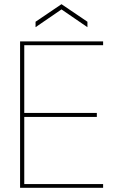

<svg xmlns="http://www.w3.org/2000/svg" viewBox="-20 -898 571 918"><path d="M76 0V-700H473V-682H96V-358H443V-339H96V-18H473V0ZM150 -768V-794L274 -878L398 -794V-768L274 -853Z"/></svg>

Font: DM Sans 17pt Thin
Style: Regular
Weight: 250
Version: Version 4.004;gftools[0.9.30]